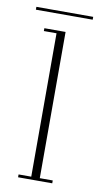

<svg xmlns="http://www.w3.org/2000/svg" viewBox="-93 -628 346 664"><g transform="rotate(10 80.0 -296.0)"><path d="M20 0V-10H64.5V-513.5H20V-523.5H94.5V-10H140V0ZM-20 -581.5V-591.5H179.5V-581.5Z"/></g></svg>

Font: Imbue 100pt Thin
Style: Regular
Weight: 100
Designer: Tyler Finck
Foundry: Etcetera Type Company
Version: Version 1.102; ttfautohint (v1.8.3)